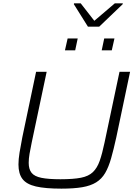

<svg xmlns="http://www.w3.org/2000/svg" viewBox="-20 -1116 814 1144"><path d="M346 8Q250 8 194 -5Q138 -18 114 -49.5Q90 -81 90 -136Q90 -167 96.5 -207Q103 -247 113 -298L195 -688H258L169 -267Q161 -229 156 -199.5Q151 -170 151 -146Q151 -108 168 -86.5Q185 -65 226.5 -56.5Q268 -48 340 -48Q417 -48 462.5 -57Q508 -66 533.5 -90.5Q559 -115 574 -157.5Q589 -200 603 -267L692 -688H755L673 -298Q657 -225 642 -172.5Q627 -120 606.5 -85Q586 -50 553 -29.5Q520 -9 470 -0.5Q420 8 346 8ZM586 -816 601 -887H662L646 -816ZM367 -816 383 -887H443L428 -816ZM504 -957 420 -1091 421 -1096H461L542 -992L664 -1096H712L711 -1091L571 -957Z"/></svg>

Font: Saira SemiExpanded Light
Style: Italic
Weight: 300
Width: 6
Italic angle: -12°
Designer: Hector Gatti with collaboration of the Omnibus-Type team
Foundry: Omnibus-Type
Version: Version 1.101